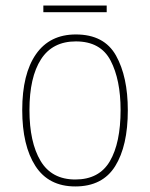

<svg xmlns="http://www.w3.org/2000/svg" viewBox="-20 -661 540 691"><path d="M364 -617V-641H136V-617ZM440 -264Q440 -385 397.5 -461Q355 -537 253 -537Q159 -537 109.5 -466Q60 -395 60 -265Q60 -137 107.5 -63.5Q155 10 251 10Q349 10 394.5 -63Q440 -136 440 -264ZM86 -265Q86 -383 127.5 -447.5Q169 -512 253 -512Q342 -512 378 -443Q414 -374 414 -265Q414 -147 375.5 -81Q337 -15 251 -15Q166 -15 126 -82Q86 -149 86 -265Z"/></svg>

Font: Noto Sans Mono UI Condensed Thin
Style: Regular
Weight: 250
Width: 3
Designer: Monotype Design team
Foundry: Monotype Imaging Inc.
Version: 1.000